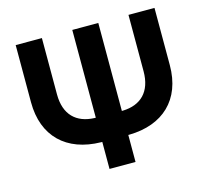

<svg xmlns="http://www.w3.org/2000/svg" viewBox="-101 -817 1010 934"><g transform="rotate(-15 403.5 -350.0)"><path d="M470 0V-136H476C644 -139 753 -237 753 -412V-700H622V-416C622 -313 566 -260 476 -257H470V-700H339V-258H333C242 -261 186 -314 186 -416V-700H54V-412C54 -240 160 -139 333 -136H339V0Z"/></g></svg>

Font: Fixel Display SemiBold
Style: Regular
Weight: 600
Designer: AlfaBravo + MacPaw
Foundry: Kyrylo Tkachov, Marchela Mozhyna, Serhii Makarenko, Maria Weinstein, Zakhar Kryvoshyya
Version: Version 1.211